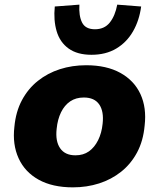

<svg xmlns="http://www.w3.org/2000/svg" viewBox="-20 -796 685 827"><path d="M294 11Q206 11 146.5 -22Q87 -55 60 -114.5Q33 -174 42 -250Q48 -315 74.5 -364.5Q101 -414 143 -447.5Q185 -481 238 -498Q291 -515 351 -515Q439 -515 498.5 -482Q558 -449 585 -390.5Q612 -332 603 -255Q597 -189 570.5 -139.5Q544 -90 502 -56.5Q460 -23 407 -6Q354 11 294 11ZM305 -127Q339 -127 363 -144Q387 -161 402.5 -192Q418 -223 422 -263Q428 -316 407.5 -346Q387 -376 341 -376Q307 -376 282.5 -359.5Q258 -343 243 -312.5Q228 -282 224 -241Q218 -188 239 -157.5Q260 -127 305 -127ZM374 -560Q313 -560 275.5 -587Q238 -614 224 -661.5Q210 -709 216 -768L322 -776Q319 -728 333.5 -699Q348 -670 389 -670Q430 -670 453 -699Q476 -728 485 -776L588 -768Q580 -708 553 -661Q526 -614 481 -587Q436 -560 374 -560Z"/></svg>

Font: Nunito Sans 8pt Black
Style: Italic
Weight: 900
Italic angle: -9°
Version: Version 3.101;gftools[0.9.27]